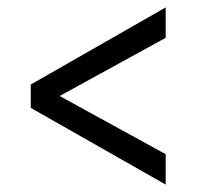

<svg xmlns="http://www.w3.org/2000/svg" viewBox="-20 -513 531 518"><path d="M63 -222V-285L427 -493V-411L141 -254L427 -97V-15Z"/></svg>

Font: Mukta Malar Medium
Style: Regular
Weight: 500
Designer: Aadarsh Rajan, Girish Dalvi, Yashodeep Gholap
Foundry: Ek Type
Version: Version 2.538;PS 1.000;hotconv 16.6.51;makeotf.lib2.5.65220;